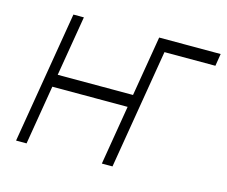

<svg xmlns="http://www.w3.org/2000/svg" viewBox="-82 -656 906 767"><g transform="rotate(15 370.5 -272.5)"><path d="M741.5 -545.5 733.3 -494.7H522.7L440.3 0H396.3L437.1 -245.4H125.7L84.9 0H41.5L132.5 -545.5H175.8L134.2 -296.9H445.7L443.2 -282.3L487.2 -545.5Z"/></g></svg>

Font: Inter UI Extra Light
Style: Italic
Weight: 200
Italic angle: -9.39999°
Designer: Rasmus Andersson
Foundry: rsms
Version: 3.2;8d6f07862